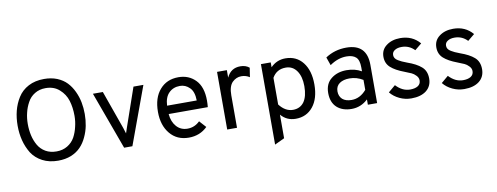

<svg xmlns="http://www.w3.org/2000/svg" viewBox="-71 -1093 4338 1675"><g transform="rotate(-10 2098.5 -255.0)"><path d="M365.2 11.7Q286.1 11.7 226.6 -19.5Q167 -50.8 132.8 -103.5Q99.6 -158.2 84 -219.7Q68.4 -281.2 68.4 -349.6Q68.4 -418.9 84 -480.5Q99.6 -542 132.8 -594.7Q167 -649.4 226.6 -680.7Q286.1 -711.9 365.2 -711.9Q428.7 -711.9 480.5 -691.4Q532.2 -669.9 565.4 -634.8Q598.6 -599.6 621.1 -551.8Q643.6 -503.9 653.3 -454.1Q663.1 -404.3 663.1 -349.6Q663.1 -295.9 653.3 -246.1Q643.6 -196.3 621.1 -148.4Q598.6 -99.6 565.4 -65.4Q532.2 -30.3 480.5 -8.8Q428.7 11.7 365.2 11.7ZM365.2 -70.3Q419.9 -70.3 461.9 -95.7Q503.9 -121.1 527.3 -163.1Q549.8 -205.1 560.5 -252.9Q572.3 -299.8 572.3 -349.6Q572.3 -423.8 553.7 -484.4Q535.2 -544.9 486.3 -587.9Q438.5 -630.9 365.2 -630.9Q309.6 -630.9 268.6 -605.5Q226.6 -580.1 204.1 -537.1Q180.7 -495.1 169.9 -448.2Q158.2 -401.4 158.2 -349.6Q158.2 -295.9 168.9 -248Q179.7 -200.2 203.1 -159.2Q226.6 -118.2 268.6 -93.8Q309.6 -70.3 365.2 -70.3Z M950.2 0Q903.3 -127.9 763.7 -510.7Q785.2 -510.7 851.6 -510.7Q881.8 -425.8 972.7 -169.9Q985.4 -131.8 988.3 -120.1Q991.2 -131.8 1004.9 -169.9Q1043.9 -283.2 1123 -510.7Q1145.5 -510.7 1210.9 -510.7Q1164.1 -382.8 1023.4 0Q1004.9 0 950.2 0Z M1522.5 11.7Q1418 11.7 1356.4 -62.5Q1294.9 -136.7 1294.9 -255.9Q1294.9 -380.9 1357.4 -452.1Q1418.9 -523.4 1522.5 -523.4Q1614.3 -523.4 1673.8 -461.9Q1733.4 -400.4 1733.4 -280.3Q1733.4 -252 1730.5 -221.7Q1615.2 -221.7 1383.8 -221.7Q1389.6 -152.3 1427.7 -109.4Q1465.8 -67.4 1524.4 -67.4Q1587.9 -67.4 1633.8 -113.3Q1651.4 -93.8 1687.5 -53.7Q1621.1 11.7 1522.5 11.7ZM1382.8 -295.9Q1448.2 -295.9 1645.5 -295.9Q1644.5 -375 1607.4 -410.2Q1571.3 -446.3 1522.5 -446.3Q1462.9 -446.3 1424.8 -408.2Q1386.7 -371.1 1382.8 -295.9Z M1863.3 0Q1863.3 -127.9 1863.3 -510.7Q1884.8 -510.7 1950.2 -510.7Q1950.2 -494.1 1950.2 -444.3Q1986.3 -523.4 2071.3 -523.4Q2119.1 -523.4 2150.4 -497.1Q2145.5 -469.7 2137.7 -415Q2105.5 -436.5 2064.5 -436.5Q2019.5 -436.5 1984.4 -402.3Q1950.2 -367.2 1950.2 -288.1Q1950.2 -192.4 1950.2 0Q1928.7 0 1863.3 0Z M2469.7 11.7Q2389.6 11.7 2338.9 -47.9Q2338.9 21.5 2338.9 161.1Q2317.4 170.9 2252 202.1Q2252 23.4 2252 -510.7Q2273.4 -510.7 2338.9 -510.7Q2338.9 -500 2338.9 -467.8Q2393.6 -523.4 2469.7 -523.4Q2567.4 -523.4 2624 -451.2Q2680.7 -378.9 2680.7 -255.9Q2680.7 -130.9 2623 -59.6Q2565.4 11.7 2469.7 11.7ZM2459 -69.3Q2522.5 -69.3 2557.6 -117.2Q2591.8 -166 2591.8 -255.9Q2591.8 -340.8 2556.6 -391.6Q2520.5 -443.4 2459 -443.4Q2377.9 -443.4 2338.9 -374Q2338.9 -294.9 2338.9 -137.7Q2391.6 -69.3 2459 -69.3Z M3109.4 0Q3109.4 -11.7 3109.4 -46.9Q3046.9 11.7 2964.8 11.7Q2883.8 11.7 2835 -32.2Q2786.1 -77.1 2786.1 -160.2Q2786.1 -243.2 2841.8 -286.1Q2896.5 -329.1 2977.5 -329.1Q3051.8 -329.1 3109.4 -295.9Q3109.4 -307.6 3109.4 -332Q3109.4 -396.5 3081.1 -421.9Q3052.7 -447.3 2998 -447.3Q2921.9 -447.3 2849.6 -396.5Q2840.8 -419.9 2824.2 -468.8Q2906.2 -523.4 3009.8 -523.4Q3191.4 -523.4 3191.4 -338.9Q3191.4 -225.6 3191.4 0Q3170.9 0 3109.4 0ZM2977.5 -65.4Q3052.7 -65.4 3109.4 -131.8Q3109.4 -161.1 3109.4 -219.7Q3054.7 -253.9 2989.3 -253.9Q2936.5 -253.9 2902.3 -230.5Q2868.2 -206.1 2868.2 -160.2Q2868.2 -117.2 2896.5 -90.8Q2925.8 -65.4 2977.5 -65.4Z M3494.1 11.7Q3438.5 11.7 3389.6 -11.7Q3339.8 -35.2 3308.6 -74.2Q3329.1 -91.8 3371.1 -127Q3427.7 -66.4 3496.1 -66.4Q3539.1 -66.4 3564.5 -82Q3590.8 -98.6 3590.8 -130.9Q3590.8 -155.3 3571.3 -174.8Q3552.7 -194.3 3533.2 -203.1Q3512.7 -212.9 3473.6 -227.5Q3395.5 -256.8 3355.5 -293Q3315.4 -329.1 3315.4 -387.7Q3315.4 -450.2 3364.3 -486.3Q3413.1 -523.4 3487.3 -523.4Q3594.7 -523.4 3660.2 -446.3Q3639.6 -429.7 3599.6 -396.5Q3552.7 -445.3 3486.3 -445.3Q3448.2 -445.3 3424.8 -429.7Q3401.4 -415 3401.4 -387.7Q3401.4 -373 3409.2 -360.4Q3417 -347.7 3435.5 -336.9Q3456.1 -326.2 3466.8 -320.3Q3478.5 -315.4 3509.8 -302.7Q3590.8 -274.4 3632.8 -237.3Q3675.8 -200.2 3675.8 -132.8Q3675.8 -65.4 3627 -26.4Q3578.1 11.7 3494.1 11.7Z M3962.9 11.7Q3907.2 11.7 3858.4 -11.7Q3808.6 -35.2 3777.3 -74.2Q3797.9 -91.8 3839.8 -127Q3896.5 -66.4 3964.8 -66.4Q4007.8 -66.4 4033.2 -82Q4059.6 -98.6 4059.6 -130.9Q4059.6 -155.3 4040 -174.8Q4021.5 -194.3 4002 -203.1Q3981.4 -212.9 3942.4 -227.5Q3864.3 -256.8 3824.2 -293Q3784.2 -329.1 3784.2 -387.7Q3784.2 -450.2 3833 -486.3Q3881.8 -523.4 3956.1 -523.4Q4063.5 -523.4 4128.9 -446.3Q4108.4 -429.7 4068.4 -396.5Q4021.5 -445.3 3955.1 -445.3Q3917 -445.3 3893.6 -429.7Q3870.1 -415 3870.1 -387.7Q3870.1 -373 3877.9 -360.4Q3885.7 -347.7 3904.3 -336.9Q3924.8 -326.2 3935.5 -320.3Q3947.3 -315.4 3978.5 -302.7Q4059.6 -274.4 4101.6 -237.3Q4144.5 -200.2 4144.5 -132.8Q4144.5 -65.4 4095.7 -26.4Q4046.9 11.7 3962.9 11.7Z"/></g></svg>

Font: Overpass
Style: Regular
Weight: 400
Designer: Delve Withrington, Thomas Jockin
Version: Version 3.000;DELV;Overpass; ttfautohint (v1.5)